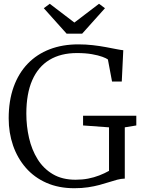

<svg xmlns="http://www.w3.org/2000/svg" viewBox="-20 -986 756 1017"><path d="M373.5 11Q291 11 226.2 -17.5Q161.5 -46 117 -97Q72.5 -148 49.2 -215.2Q26 -282.5 26 -359Q26 -452.5 52.2 -525.5Q78.5 -598.5 127 -648.8Q175.5 -699 243.2 -725Q311 -751 394.5 -751Q434 -751 471.2 -746.8Q508.5 -742.5 540.5 -736.5Q572.5 -730.5 596.5 -725.8Q620.5 -721 633 -720L625 -554H573.5L551.5 -671Q544 -677 522.5 -685Q501 -693 467 -699Q433 -705 387.5 -705Q302 -705 242 -668.8Q182 -632.5 150.8 -561.2Q119.5 -490 119.5 -384Q119.5 -318 133.8 -255.5Q148 -193 179 -143Q210 -93 259.8 -63.5Q309.5 -34 380.5 -34Q416 -34 447 -40Q478 -46 505.8 -56.8Q533.5 -67.5 557.5 -81V-311.5L420 -321.5V-373H702V-321.5L641 -311.5V-40Q621 -39.5 600.5 -34Q580 -28.5 556.8 -21Q533.5 -13.5 506.5 -6.2Q479.5 1 446.5 6Q413.5 11 373.5 11ZM333 -807.5 212 -942.5 243.5 -966 374 -866.5 504.5 -966 536 -942.5 415 -807.5Z"/></svg>

Font: Merriweather 28pt Light
Style: Regular
Weight: 300
Version: Version 2.100